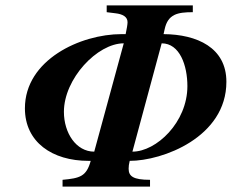

<svg xmlns="http://www.w3.org/2000/svg" viewBox="-20 -689 873 709"><path d="M588 -581C600 -637 636 -644 692 -644V-669H374V-644L406 -640C433 -637 451 -627 451 -607C451 -599 448 -582 444 -563H429C277 -563 72 -468 72 -289C72 -164 173 -95 307 -95H315C299 -37 275 -31 211 -25V0H534V-25C472 -25 455 -38 455 -66C455 -75 456 -83 459 -95C580 -95 816 -182 816 -387C816 -513 708 -562 584 -563ZM577 -529C644 -529 672 -447 672 -371C672 -237 557 -129 469 -129ZM328 -129C261 -129 216 -198 216 -276C216 -398 339 -529 437 -529Z"/></svg>

Font: XITS
Style: Bold Italic
Weight: 700
Italic angle: -16.33°
Designer: MicroPress Inc., with final additions and corrections provided by Coen Hoffman, Elsevier (retired)
Version: Version 1.105